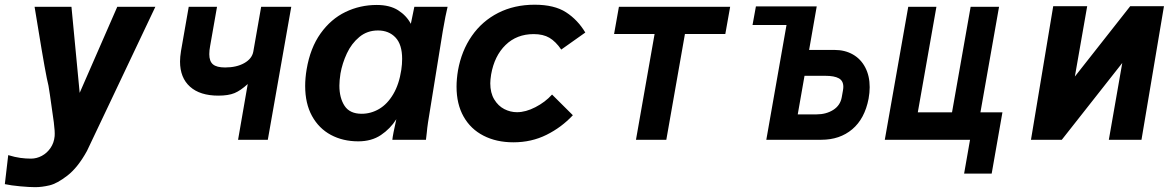

<svg xmlns="http://www.w3.org/2000/svg" viewBox="-41 -578 4861 794"><path d="M87 78Q110.5 78 132 66.5Q153.5 55 168 33.8Q182.5 12.5 185 -15Q186.5 -33.5 181.5 -72.5Q176.5 -111.5 165.5 -185.5Q162 -204.5 159.5 -223.5Q148 -268 116.5 -462L102 -550H254.5L288.5 -194L444 -550H601.5Q585.5 -517 409 -144L318.5 46.5Q281 114.5 238.2 147.8Q195.5 181 163.8 188.5Q132 196 104.5 196Q80.5 196 42.5 192.5Q4.5 189 -21 183.5L-7 63.5Q21 72 43.2 75Q65.5 78 87 78Z M983.5 -230.5Q954 -203.5 928.8 -193Q903.5 -182.5 862 -182.5Q786 -182.5 744.8 -219.5Q703.5 -256.5 703.5 -323.5Q703.5 -342 707.5 -367L739.5 -550H856.5L828 -388Q824.5 -370 824.5 -354Q824.5 -324.5 839.8 -311.8Q855 -299 890 -299Q937 -299 969 -317Q1001 -335 1006.5 -364.5L1039 -550H1163.5L1066.5 0H943.5Z M1221 -222.5Q1221 -255 1227 -291Q1242 -380 1284.8 -439.8Q1327.5 -499.5 1387.8 -528.5Q1448 -557.5 1517 -557.5Q1571 -557.5 1605.5 -535.5Q1640 -513.5 1658 -479.5L1672.5 -550H1810Q1802 -518.5 1790 -449L1729 -71.5Q1725.5 -48 1724 -30L1720.5 0H1581.5Q1583.5 -21 1598 -85Q1573 -45.5 1534.2 -19.5Q1495.5 6.5 1440.5 6.5Q1377 6.5 1327.2 -20.2Q1277.5 -47 1249.2 -98.5Q1221 -150 1221 -222.5ZM1618.5 -289Q1622 -312 1622 -334.5Q1622 -394 1594.5 -423Q1567 -452 1522 -452Q1477.5 -452 1445 -425Q1412.5 -398 1393.5 -357.2Q1374.5 -316.5 1367 -274Q1362.5 -245 1362.5 -224Q1362.5 -173 1384 -140.2Q1405.5 -107.5 1454.5 -107.5Q1493 -107.5 1527 -127.5Q1561 -147.5 1585.2 -188.5Q1609.5 -229.5 1618.5 -289Z M1847 -219.5Q1847 -251 1853 -287Q1867.5 -368 1910.2 -429.5Q1953 -491 2019.5 -524.8Q2086 -558.5 2170 -558.5Q2251.5 -558.5 2299.8 -527.2Q2348 -496 2379.5 -443.5L2280 -373Q2257 -406.5 2231 -421.8Q2205 -437 2166 -437Q2096 -437 2049.8 -392Q2003.5 -347 1990 -270Q1986.5 -247.5 1986.5 -233.5Q1986.5 -194 2002.8 -167Q2019 -140 2044.2 -127Q2069.5 -114 2097 -114Q2133 -114 2173.2 -134.8Q2213.5 -155.5 2242 -187L2328 -101.5Q2281.5 -51.5 2219.2 -20.5Q2157 10.5 2082 10.5Q2012 10.5 1958.8 -16.8Q1905.5 -44 1876.2 -95.8Q1847 -147.5 1847 -219.5Z M2666 -437.5H2498.5L2518.5 -550H2978.5L2958.5 -437.5H2791.5L2714.5 0H2589Z M3211.5 -474.5H3071L3085 -551.5H3336.5L3305 -371.5H3410.5Q3453 -371.5 3486 -352.8Q3519 -334 3537.2 -299Q3555.5 -264 3555.5 -217.5Q3555.5 -195 3551 -170Q3535 -87 3483.5 -43.5Q3432 0 3355.5 0H3128ZM3440 -176 3445 -204Q3446.5 -212.5 3446.5 -219Q3446.5 -244 3427.8 -254.2Q3409 -264.5 3372.5 -264.5H3286L3258 -105H3335.5Q3375.5 -105 3404.8 -123.5Q3434 -142 3440 -176Z M3970.5 0H3618L3715 -550H3831.5L3754.5 -113.5H3896L3973 -550H4090.5L4013.5 -113.5H4104.5L4060 140H3946Z M4314.5 -552.5H4455L4404 -261.5L4633 -552.5H4772.5L4679.5 0H4544.5L4600 -317.5L4350 0H4222.5Z"/></svg>

Font: JuliaMono ExtraBoldItalic
Style: Regular
Weight: 800
Italic angle: -9°
Monospace: yes
Designer: cormullion
Foundry: corm
Version: Version 0.049; ttfautohint (v1.8.4)